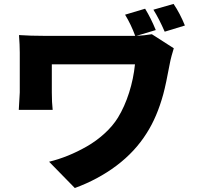

<svg xmlns="http://www.w3.org/2000/svg" viewBox="-20 -854 996 970"><path d="M914.1 -725.1 812.1 -693.9Q783.7 -759.2 755 -805L856.9 -834.2Q889.2 -786.6 914.1 -725.1ZM767 -702.1 669 -672.9Q707.4 -674.4 747.2 -681.1L858 -610.1Q853.7 -597.7 846.9 -572.1Q840.2 -546.5 838.1 -534.1Q818.5 -428.6 805 -378.6Q773.4 -262.8 720.9 -181.1Q662.3 -87.7 568.9 -17.4Q475.5 52.9 358 95.9L228 -36.9Q275.2 -48.3 323.5 -67.8Q371.8 -87.4 419.4 -114.7Q467 -142 508.3 -179.7Q549.7 -217.3 576 -259.9Q609.7 -315.3 632.1 -385.5Q654.5 -455.6 661.9 -529.1H241.8V-387.1Q241.8 -336.3 246.1 -299H74.9Q79.9 -376.1 79.9 -387.1V-588.1Q79.9 -625.4 76 -676.8Q134.6 -672.9 201 -672.9H663Q642.4 -729.8 611.9 -779.8L713.1 -810Q742.9 -761.4 767 -702.1Z"/></svg>

Font: Karasuma Gothic
Style: Black
Weight: 900
Designer: Rasmus Andersson / Ryoko Nishizuka
Foundry: Genbu
Version: Version 1.00